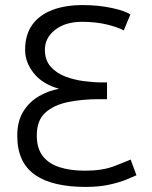

<svg xmlns="http://www.w3.org/2000/svg" viewBox="-20 -725 600 757"><path d="M318 12Q254 12 204 0.5Q154 -11 119 -35Q84 -59 66 -97.5Q48 -136 48 -190Q48 -246 71 -284Q94 -322 131.5 -344.5Q169 -367 213 -375Q148 -393 113.5 -436Q79 -479 79 -528Q79 -588 107 -627Q135 -666 186 -685.5Q237 -705 306 -705Q368 -705 421 -693.5Q474 -682 494 -668L468 -605Q447 -617 403 -628Q359 -639 303 -639Q238 -639 197.5 -607.5Q157 -576 157 -529Q157 -488 179.5 -462.5Q202 -437 237 -423.5Q272 -410 311.5 -405Q351 -400 385 -400H402V-334H369Q304 -334 248 -322.5Q192 -311 158.5 -280.5Q125 -250 125 -191Q125 -141 148 -110.5Q171 -80 214 -66Q257 -52 315 -52Q383 -52 429 -69.5Q475 -87 495 -96L518 -34Q507 -29 479.5 -17.5Q452 -6 411 3Q370 12 318 12Z"/></svg>

Font: Ubuntu Sans Mono
Style: Regular
Weight: 400
Monospace: yes
Designer: Dalton Maag Ltd
Foundry: Dalton Maag Ltd
Version: Version 1.006